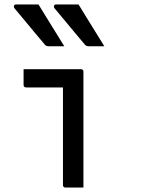

<svg xmlns="http://www.w3.org/2000/svg" viewBox="-20 -843 640 863"><path d="M263 -11Q263 -41 263 -85Q263 -129 263 -179.5Q263 -230 263 -280.5Q263 -331 263 -375.5Q263 -420 263 -450H248Q227 -450 211 -450Q195 -450 179 -450Q163 -450 143.5 -450Q124 -450 97 -450Q92 -450 89 -453Q86 -456 86 -461Q86 -479 86 -496.5Q86 -514 86 -532Q118 -532 144 -532Q170 -532 192.5 -532Q215 -532 237.5 -532Q260 -532 285.5 -532Q311 -532 344 -532Q348 -532 350 -530.5Q352 -529 353.5 -527Q355 -525 355 -521Q355 -474 355 -420.5Q355 -367 355 -312Q355 -257 355 -204Q355 -151 355 -103Q355 -86 355 -69Q355 -52 355 -35Q355 -18 355 0Q334 0 315 0Q296 0 274 0Q269 0 266 -3Q263 -6 263 -11ZM153 -823Q173 -791 192 -759.5Q211 -728 231 -696.5Q251 -665 269 -635Q252 -635 235 -635Q218 -635 198 -635Q192 -635 187.5 -637.5Q183 -640 181 -643Q153 -677 131.5 -702Q110 -727 90 -752Q70 -777 45 -806Q41 -811 43 -817Q45 -823 52 -823Q70 -823 85.5 -823Q101 -823 117.5 -823Q134 -823 153 -823ZM333 -823Q353 -791 372 -759.5Q391 -728 411 -696.5Q431 -665 449 -635Q432 -635 415 -635Q398 -635 378 -635Q372 -635 367.5 -637.5Q363 -640 361 -643Q333 -677 311.5 -702Q290 -727 270 -752Q250 -777 225 -806Q221 -811 223 -817Q225 -823 232 -823Q250 -823 265.5 -823Q281 -823 297.5 -823Q314 -823 333 -823Z"/></svg>

Font: Recursive Monospace
Style: Regular
Weight: 400
Version: Version 1.047